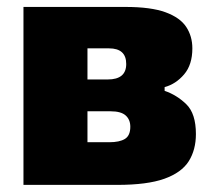

<svg xmlns="http://www.w3.org/2000/svg" viewBox="-20 -520 596 540"><path d="M46 0V-500.5H332.5Q404.5 -500.5 445.5 -485.5Q486.5 -470.5 503.8 -444.2Q521 -418 521 -384Q521 -338 497.8 -310.8Q474.5 -283.5 443 -275V-264.5Q477 -253 504 -226.8Q531 -200.5 531 -143Q531 -98.5 510.8 -66.5Q490.5 -34.5 442.2 -17.2Q394 0 309.5 0ZM286.5 -384H226V-296.5H283Q335 -296.5 335 -340Q335 -384 286.5 -384ZM226 -120H287.5Q316 -120 331.2 -129.2Q346.5 -138.5 346.5 -163.5Q346.5 -183.5 333.5 -195.2Q320.5 -207 291 -207H226Z"/></svg>

Font: Heraclito ExtraBold
Style: Regular
Weight: 800
Designer: Kostas Bartsokas (font) & Cristiano Sobral (main changes)
Foundry: Kostas Bartsokas (font) & Cristiano Sobral (main changes)
Version: Version 1.00;July 8, 2020;FontCreator 13.0.0.2655 64-bit